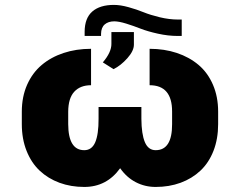

<svg xmlns="http://www.w3.org/2000/svg" viewBox="-20 -734 955 764"><path d="M342.3 -539.8V-394.9Q299.4 -394.9 275.6 -369.1Q251.8 -343.4 251.4 -289.8V-240.1Q251.8 -136.4 315.3 -136.4Q345.5 -136.4 359 -168Q372.5 -199.6 372.2 -261.4V-308.2H542.6V-261.4Q543 -200.3 556.5 -168.3Q570 -136.4 599.4 -136.4Q665.1 -136.4 664.8 -240.1V-289.8Q665.1 -394.9 575.3 -394.9V-539.8Q633.9 -539.8 683.6 -523.3Q733.3 -506.7 770.1 -475.7Q806.8 -444.6 827.4 -396.8Q848 -349.1 848 -289.8V-240.1Q848 -181.1 829.4 -133.5Q810.7 -85.9 777.3 -54.7Q744 -23.4 698.5 -6.7Q653.1 9.9 599.4 9.9Q556.5 9.9 520.1 -9.1Q483.7 -28.1 458.1 -64.6Q404.5 9.9 315.3 9.9Q262.1 9.9 216.8 -6.7Q171.5 -23.4 138.1 -54.7Q104.8 -85.9 85.8 -133.5Q66.8 -181.1 66.8 -240.1V-289.8Q66.8 -348.7 87.7 -396.3Q108.7 -443.9 145.6 -475.1Q182.5 -506.4 232.8 -523.1Q283 -539.8 342.3 -539.8ZM688.9 -656.2H703.1V-590.9H687.5Q649.1 -590.9 608.3 -600Q567.5 -609 539.4 -620Q511.4 -631 482.1 -640.1Q452.8 -649.1 434.7 -649.1Q411.2 -649.1 396.8 -636.9Q382.5 -624.6 382.1 -599.4V-590.9H316.8V-608Q317.1 -661.9 347.3 -688.2Q377.5 -714.5 433.2 -714.5Q459.2 -714.5 491.7 -705.4Q524.1 -696.4 551.1 -685.4Q578.1 -674.4 615.9 -665.3Q653.8 -656.2 688.9 -656.2ZM431.8 -458.8 389.2 -485.8Q423.7 -526.3 423.3 -559.7V-606.5H512.8V-556.8Q513.1 -532 486.9 -502.5Q460.6 -473 431.8 -458.8Z"/></svg>

Font: Karasuma Gothic
Style: Black
Weight: 900
Designer: Rasmus Andersson / Ryoko Nishizuka
Foundry: Genbu
Version: Version 1.00